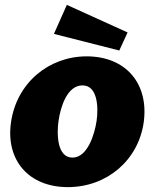

<svg xmlns="http://www.w3.org/2000/svg" viewBox="-20 -757 634 787"><path d="M254 -737 201 -618 469 -550 503 -624ZM258 10C419 10 547 -101 569 -255C591 -412 498 -526 335 -526C181 -526 48 -418 25 -255C3 -100 98 10 258 10ZM277 -111C214 -111 212 -207 220 -262C228 -318 255 -407 318 -407C380 -407 384 -318 376 -262C368 -207 339 -111 277 -111Z"/></svg>

Font: United Sans Black
Style: Italic
Weight: 900
Italic angle: -8°
Designer: Pablo Impallari, Rodrigo Fuenzalida (Modified by Dan O. Williams)
Version: Version 1.000;PS 001.000;hotconv 1.0.88;makeotf.lib2.5.64775